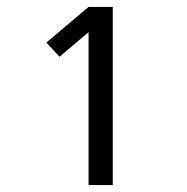

<svg xmlns="http://www.w3.org/2000/svg" viewBox="-20 -858 540 555"><path d="M236 -323V-765L152 -694L114 -735L236 -838H306V-323Z"/></svg>

Font: Iosevka
Style: Regular
Weight: 400
Monospace: yes
Designer: Belleve Invis
Foundry: Belleve Invis
Version: Version 33.2.3; ttfautohint (v1.8.4)